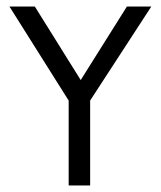

<svg xmlns="http://www.w3.org/2000/svg" viewBox="-20 -570 494 590"><path d="M445 -550H370L228 -324L87 -550H9L191 -261V0H257V-261Z"/></svg>

Font: Cambay Devanagari
Style: Regular
Weight: 400
Designer: Pooja Saxena
Foundry: Pooja Saxena
Version: Version 1.180;PS 001.180;hotconv 1.0.70;makeotf.lib2.5.58329